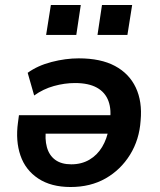

<svg xmlns="http://www.w3.org/2000/svg" viewBox="-20 -740 640 770"><path d="M263 10Q185 10 133.5 -24Q82 -58 62 -116.5Q42 -175 52 -248L56 -278H445L434 -204H144L165 -225Q159 -183 168 -150Q177 -117 201.5 -99Q226 -81 266 -81Q307 -81 338.5 -99.5Q370 -118 389.5 -150.5Q409 -183 416 -224L420 -251Q428 -299 415 -334.5Q402 -370 368.5 -388.5Q335 -407 281 -407Q239 -407 196 -395Q153 -383 117 -357L91 -448Q131 -477 187 -491.5Q243 -506 296 -506Q384 -506 441 -475.5Q498 -445 524.5 -389Q551 -333 544 -257Q539 -180 501.5 -119.5Q464 -59 403.5 -24.5Q343 10 263 10ZM371 -600 389 -720H510L491 -600ZM165 -600 184 -720H304L286 -600Z"/></svg>

Font: Nunito Sans 9pt
Style: Bold Italic
Weight: 700
Italic angle: -9°
Version: Version 3.101;gftools[0.9.27]